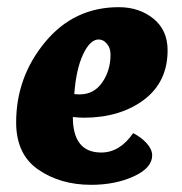

<svg xmlns="http://www.w3.org/2000/svg" viewBox="-20 -505 507 535"><path d="M202 -242Q242 -242 265 -275.5Q288 -309 288 -353Q288 -371 278 -383Q268 -395 255 -395Q231 -395 211.5 -353.5Q192 -312 187 -243Q192 -242 202 -242ZM351 -134Q373 -123 388.5 -106Q404 -89 404 -72Q404 -37 352.5 -13.5Q301 10 234 10Q148 10 86.5 -32.5Q25 -75 25 -164Q25 -290 105.5 -387.5Q186 -485 311 -485Q368 -485 407.5 -453Q447 -421 447 -365Q447 -276 380.5 -226.5Q314 -177 213 -177Q201 -177 183 -179Q183 -80 262 -80Q314 -80 351 -134Z"/></svg>

Font: Overlock Black
Style: Italic
Weight: 900
Designer: Dario Muhafara
Foundry: Dario Manuel Muhafara
Version: Version 1.002